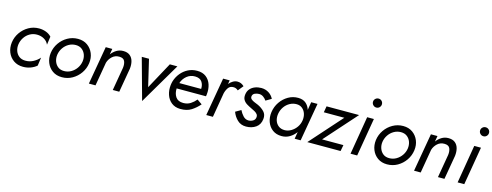

<svg xmlns="http://www.w3.org/2000/svg" viewBox="-23 -1451 5729 2234"><g transform="rotate(15 2841.0 -334.0)"><path d="M126 -230Q133 -275 158 -312.5Q183 -350 221.5 -372Q260 -394 306 -394Q356 -394 394 -371.5Q432 -349 448 -311L462 -411Q436 -440 396 -455Q356 -470 312 -470Q244 -470 187 -437.5Q130 -405 92.5 -351Q55 -297 46 -230Q38 -166 60 -111.5Q82 -57 129.5 -23.5Q177 10 244 10Q291 10 333.5 -5.5Q376 -21 407 -48L421 -148Q394 -115 349 -90Q304 -65 250 -66Q205 -67 175.5 -90Q146 -113 133 -150Q120 -187 126 -230Z M515 -230Q507 -166 529 -111.5Q551 -57 598 -23.5Q645 10 712 10Q780 10 837 -22.5Q894 -55 931.5 -109.5Q969 -164 978 -230Q987 -294 964.5 -348.5Q942 -403 895 -436.5Q848 -470 781 -470Q714 -470 656.5 -437.5Q599 -405 561.5 -350.5Q524 -296 515 -230ZM594 -230Q601 -275 626.5 -312.5Q652 -350 690.5 -372Q729 -394 774 -394Q819 -394 849 -370.5Q879 -347 892 -310Q905 -273 899 -230Q892 -185 866.5 -148Q841 -111 802.5 -88.5Q764 -66 718 -66Q673 -66 643.5 -89.5Q614 -113 601 -150.5Q588 -188 594 -230Z M1372 -280 1324 0H1402L1452 -290Q1458 -340 1447 -381Q1436 -422 1406 -446Q1376 -470 1326 -470Q1281 -470 1245 -448Q1209 -426 1183 -391L1195 -460H1116L1036 0H1116L1165 -286Q1178 -330 1213 -362.5Q1248 -395 1299 -394Q1349 -393 1363.5 -360Q1378 -327 1372 -280Z M1550 -460 1687 36 1979 -460H1888L1713 -138L1637 -460Z M2051 -278Q2068 -331 2110.5 -366Q2153 -401 2210 -400Q2268 -399 2292.5 -363.5Q2317 -328 2314 -278ZM2037 -210H2390Q2392 -216 2392.5 -222Q2393 -228 2394 -234Q2401 -298 2383.5 -351.5Q2366 -405 2324 -437.5Q2282 -470 2216 -470Q2157 -470 2107.5 -445Q2058 -420 2022.5 -376.5Q1987 -333 1970 -279Q1966 -267 1964 -255Q1962 -243 1960 -230Q1953 -168 1971 -113.5Q1989 -59 2031.5 -25Q2074 9 2138 10Q2218 11 2271 -23Q2324 -57 2366 -106L2306 -148Q2278 -114 2241 -90Q2204 -66 2154 -66Q2090 -66 2062 -108Q2034 -150 2037 -210Z M2730 -372 2782 -436Q2764 -453 2745 -461.5Q2726 -470 2702 -470Q2674 -470 2647.5 -454.5Q2621 -439 2601 -414L2609 -460H2530L2450 0H2530L2580 -295Q2589 -334 2610.5 -365Q2632 -396 2674 -395Q2691 -395 2704 -389Q2717 -383 2730 -372Z M2830 -162 2764 -124Q2784 -69 2825.5 -29.5Q2867 10 2930 10Q2999 10 3048 -24.5Q3097 -59 3104 -127Q3110 -181 3077.5 -215Q3045 -249 3000 -270Q2980 -279 2955.5 -288.5Q2931 -298 2915 -312Q2899 -326 2902 -348Q2906 -374 2930.5 -385Q2955 -396 2982 -396Q3010 -396 3033 -379.5Q3056 -363 3071 -340L3138 -379Q3118 -420 3078.5 -445Q3039 -470 2988 -470Q2949 -470 2913.5 -456.5Q2878 -443 2854.5 -416Q2831 -389 2826 -348Q2821 -309 2836.5 -283.5Q2852 -258 2879 -241.5Q2906 -225 2936 -211Q2958 -201 2979 -189.5Q3000 -178 3012.5 -162Q3025 -146 3021 -122Q3017 -94 2992 -80Q2967 -66 2938 -66Q2902 -67 2875 -96Q2848 -125 2830 -162Z M3174 -230Q3165 -165 3185 -110.5Q3205 -56 3249.5 -23Q3294 10 3359 10Q3412 10 3455.5 -16Q3499 -42 3529 -84L3515 0H3587L3667 -460H3591L3575 -364Q3560 -411 3526 -440Q3492 -469 3435 -470Q3370 -471 3314.5 -439Q3259 -407 3221.5 -352.5Q3184 -298 3174 -230ZM3254 -230Q3262 -277 3288 -314.5Q3314 -352 3353 -373.5Q3392 -395 3437 -394Q3476 -393 3503.5 -370Q3531 -347 3543 -310.5Q3555 -274 3549 -230Q3542 -184 3516 -147Q3490 -110 3452.5 -88Q3415 -66 3375 -66Q3331 -66 3301.5 -88.5Q3272 -111 3259.5 -148Q3247 -185 3254 -230Z M4010 -385 3667 0H4068L4082 -75H3825L4168 -460H3776L3763 -385Z M4284 -650Q4284 -628 4300 -612Q4316 -596 4338 -596Q4361 -596 4376.5 -612Q4392 -628 4392 -650Q4392 -673 4376.5 -688.5Q4361 -704 4338 -704Q4316 -704 4300 -688.5Q4284 -673 4284 -650ZM4265 -460 4188 0H4268L4346 -460Z M4432 -230Q4424 -166 4446 -111.5Q4468 -57 4515 -23.5Q4562 10 4629 10Q4697 10 4754 -22.5Q4811 -55 4848.5 -109.5Q4886 -164 4895 -230Q4904 -294 4881.5 -348.5Q4859 -403 4812 -436.5Q4765 -470 4698 -470Q4631 -470 4573.5 -437.5Q4516 -405 4478.5 -350.5Q4441 -296 4432 -230ZM4511 -230Q4518 -275 4543.5 -312.5Q4569 -350 4607.5 -372Q4646 -394 4691 -394Q4736 -394 4766 -370.5Q4796 -347 4809 -310Q4822 -273 4816 -230Q4809 -185 4783.5 -148Q4758 -111 4719.5 -88.5Q4681 -66 4635 -66Q4590 -66 4560.5 -89.5Q4531 -113 4518 -150.5Q4505 -188 4511 -230Z M5289 -280 5241 0H5319L5369 -290Q5375 -340 5364 -381Q5353 -422 5323 -446Q5293 -470 5243 -470Q5198 -470 5162 -448Q5126 -426 5100 -391L5112 -460H5033L4953 0H5033L5082 -286Q5095 -330 5130 -362.5Q5165 -395 5216 -394Q5266 -393 5280.5 -360Q5295 -327 5289 -280Z M5574 -650Q5574 -628 5590 -612Q5606 -596 5628 -596Q5651 -596 5666.5 -612Q5682 -628 5682 -650Q5682 -673 5666.5 -688.5Q5651 -704 5628 -704Q5606 -704 5590 -688.5Q5574 -673 5574 -650ZM5555 -460 5478 0H5558L5636 -460Z"/></g></svg>

Font: Jost* 400 Book Italic
Style: Italic
Weight: 400
Italic angle: -10°
Version: Version 3.200; ttfautohint (v0.97) -l 8 -r 50 -G 200 -x 14 -